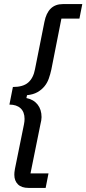

<svg xmlns="http://www.w3.org/2000/svg" viewBox="-20 -780 422 938"><path d="M119 138Q85 138 67.5 120.5Q50 103 50 74Q50 68 50.5 62Q51 56 53 45L97 -172Q100 -187 100 -199Q100 -233 80.5 -251Q61 -269 26 -269L43 -355Q93 -355 118 -377Q143 -399 151 -442L197 -673Q214 -760 287 -760H382L368 -689H280L231 -441Q226 -418 218.5 -396.5Q211 -375 197 -358Q183 -341 162.5 -329.5Q142 -318 112 -315L109 -301Q144 -294 163.5 -269.5Q183 -245 183 -208Q183 -200 181.5 -191.5Q180 -183 178 -175L129 67H217L203 138Z"/></svg>

Font: IBM Plex Sans Text
Style: Italic
Weight: 450
Italic angle: -11°
Designer: Mike Abbink, Paul van der Laan, Pieter van Rosmalen
Foundry: Bold Monday
Version: Version 3.005